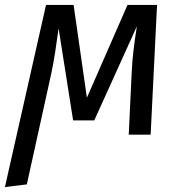

<svg xmlns="http://www.w3.org/2000/svg" viewBox="-44 -547 729 780"><path d="M474 -527H594L568 0H479L491 -252Q493 -296 498 -339.5Q503 -383 512 -440L339 -58H253L194 -432Q188 -386 180.5 -337.5Q173 -289 164 -247L65 202L-24 213L143 -527H255L309 -150Z"/></svg>

Font: Fira Sans Variable
Style: Italic
Weight: 397
Italic angle: -8°
Designer: Carrois Corporate & Edenspiekermann AG
Foundry: Carrois Corporate GbR & Edenspiekermann AG
Version: Version 4.202